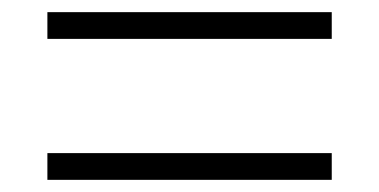

<svg xmlns="http://www.w3.org/2000/svg" viewBox="-20 -478 623 316"><path d="M58 -458H526V-414H58ZM58 -226H526V-182H58Z"/></svg>

Font: Murecho Thin Light
Style: Regular
Weight: 300
Version: Version 1.010